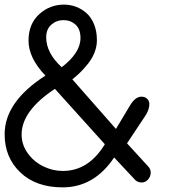

<svg xmlns="http://www.w3.org/2000/svg" viewBox="-20 -787 794 828"><path d="M246.1 -497.1Q327.1 -559.1 327.1 -623Q327.1 -661.6 305.7 -680.9Q284.2 -700.2 253.9 -700.2Q223.6 -700.2 201.4 -680.7Q179.2 -661.1 179.2 -626Q179.2 -558.6 246.1 -497.1ZM564 -9.8 472.2 -107.9Q386.2 21 250 21Q135.3 21 67.6 -43.5Q0 -107.9 0 -208Q0 -348.1 175.8 -460.9Q103 -537.1 103 -611.8Q103 -683.6 148.7 -725.3Q194.3 -767.1 255.9 -767.1Q283.2 -767.1 308.3 -757.6Q333.5 -748 353.8 -729.7Q374 -711.4 386 -681.4Q397.9 -651.4 397.9 -613.8Q397.9 -586.9 387.9 -561.3Q377.9 -535.6 360.4 -513.4Q342.8 -491.2 327.4 -476.1Q312 -460.9 292 -444.8L480 -231L540 -331.1Q563 -370.1 589.8 -370.1Q605 -370.1 614.5 -361.1Q624 -352.1 624 -337.9Q624 -315.9 608.9 -291L527.8 -168.9L621.1 -66.9Q629.9 -56.6 629.9 -43Q629.9 -25.9 618.4 -12.9Q606.9 0 591.8 0Q575.2 0 564 -9.8ZM432.1 -165 216.8 -403.8Q73.2 -309.1 73.2 -207Q73.2 -163.1 99.4 -126.5Q125.5 -89.8 166.3 -69.8Q207 -49.8 251 -49.8Q362.3 -49.8 432.1 -165Z"/></svg>

Font: BPreplay
Style: Regular
Weight: 400
Designer: Magenta/George Triantafyllakos
Foundry: Magenta/George Triantafyllakos
Version: Version 1.00